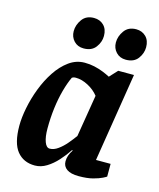

<svg xmlns="http://www.w3.org/2000/svg" viewBox="-111 -805 744 897"><g transform="rotate(15 261.0 -357.0)"><path d="M142.3 11.4Q87.3 11.4 56.1 -27.2Q24.9 -65.8 24.9 -150Q24.9 -188.8 34.4 -236.8Q43.8 -284.9 62.3 -333.4Q80.8 -381.9 107.7 -422.5Q134.6 -463.1 169 -488Q203.5 -513 244.8 -513Q269 -513 291.7 -508Q314.3 -502.9 334.2 -495Q354 -487.1 369.4 -478.9L404.8 -517H481L412.3 -87.7H483V-26.2Q481 -24.2 465.4 -16.3Q449.8 -8.4 422.2 -1Q394.5 6.4 353.3 6.4Q315.1 6.4 295.7 -7.2Q276.3 -20.7 276.3 -45.2Q276.3 -59.6 281.2 -73.5Q286.1 -87.4 295.7 -101.6L292.7 -103.6Q274 -75.1 250.1 -48.6Q226.2 -22.1 199 -5.4Q171.8 11.4 142.3 11.4ZM189.3 -82.7Q209.4 -82.7 229.5 -97.3Q249.7 -111.8 267.6 -132.9Q285.4 -154 299.4 -173.4L332.8 -376.5Q313.3 -401.5 282.3 -418Q251.3 -434.4 222.7 -434.4Q216.1 -434.4 211.8 -433.2Q207.4 -431.9 204 -429.8Q189.9 -400.3 178.7 -359.4Q167.5 -318.6 161.4 -271Q155.3 -223.4 155.3 -171Q155.3 -131.4 164.3 -107Q173.2 -82.7 189.3 -82.7ZM425.1 -576Q396.1 -576 378 -595.2Q359.9 -614.5 359.9 -642.3Q359.9 -672.2 379.3 -699.2Q398.6 -726.2 436.5 -726.2Q464.9 -726.2 483.7 -707.7Q502.4 -689.2 502.4 -656.6Q502.4 -627.2 483.4 -601.6Q464.3 -576 425.1 -576ZM220.9 -576Q191.9 -576 173.9 -595.2Q155.9 -614.5 155.9 -642.3Q155.9 -672.2 175.1 -699.2Q194.4 -726.2 232.2 -726.2Q261.2 -726.2 279.8 -707.7Q298.4 -689.2 298.4 -656.6Q298.4 -627.2 279.2 -601.6Q260.1 -576 220.9 -576Z"/></g></svg>

Font: Faustina Light
Style: Italic
Weight: 300
Italic angle: -8°
Designer: Alfonso Garcia
Foundry: http://www.omnibus-type.com
Version: Version 1.200